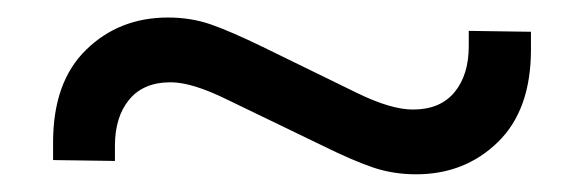

<svg xmlns="http://www.w3.org/2000/svg" viewBox="-20 -448 660 217"><path d="M450.2 -251Q424.3 -251 401.4 -258.8Q378.4 -266.6 342.8 -284.2L235.8 -335.9Q196.8 -355 172.9 -355Q142.1 -355 126 -335.4Q109.9 -315.9 109.9 -283.2V-266.1L40 -267.1V-287.1Q40 -355.5 77.4 -391.8Q114.7 -428.2 169.9 -428.2Q195.8 -428.2 218.3 -420.4Q240.7 -412.6 276.9 -395L383.8 -342.8Q421.9 -324.2 446.8 -324.2Q477.5 -324.2 493.7 -343.8Q509.8 -363.3 509.8 -396V-413.1L580.1 -412.1V-392.1Q580.1 -323.7 542.7 -287.4Q505.4 -251 450.2 -251Z"/></svg>

Font: TASA Explorer
Style: Regular
Weight: 400
Designer: Weizhong Zhang
Foundry: Local Remote
Version: Version 1.000;Glyphs 3.1.2 (3151)